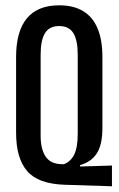

<svg xmlns="http://www.w3.org/2000/svg" viewBox="-20 -668 436 704"><path d="M390.5 15 218.5 9.5Q120 6.5 79.5 -40.8Q39 -88 39 -181.5V-459Q39 -553 78.5 -600.8Q118 -648.5 197 -648.5Q250 -648.5 285 -627.2Q320 -606 337.8 -563.8Q355.5 -521.5 355.5 -459V-199.5Q355.5 -168.5 350.5 -145.5Q345.5 -122.5 335.2 -106.2Q325 -90 309.5 -79.2Q294 -68.5 273.5 -62.5V-57.5L390.5 -61ZM208 -66H214.5Q226.5 -70.5 236 -79.2Q245.5 -88 252 -101.2Q258.5 -114.5 261.8 -133.5Q265 -152.5 265 -178V-467.5Q265 -520.5 249 -546.5Q233 -572.5 197 -572.5Q161 -572.5 145 -546.5Q129 -520.5 129 -467.5V-170.5Q129 -120.5 147.8 -93.2Q166.5 -66 208 -66Z"/></svg>

Font: Anek Tamil Condensed Medium
Style: Regular
Weight: 500
Width: 3
Designer: Aadarsh Rajan (Tamil), Yesha Goshar (Latin)
Foundry: Ek Type
Version: Version 1.003